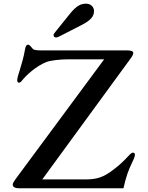

<svg xmlns="http://www.w3.org/2000/svg" viewBox="-20 -1009 791 1029"><path d="M48.3 -19C48.3 -7.8 59.1 0 83.5 0H641.6C656.7 -64.9 666.5 -93.3 689.5 -141.1C699.7 -161.6 703.1 -173.3 703.1 -180.2C703.1 -187.5 698.7 -190.9 692.9 -190.9C687 -190.9 682.1 -187.5 670.4 -175.3C635.3 -137.7 616.7 -121.6 588.9 -100.6C535.2 -58.6 499.5 -47.4 435.5 -47.4H206.5L680.2 -695.8C690.4 -710 694.3 -718.3 694.3 -725.1C694.3 -732.9 685.1 -738.8 664.6 -738.8H207.5C168 -738.8 159.7 -741.7 152.8 -750.5C141.1 -765.6 136.2 -769.5 129.9 -769.5C124 -769.5 117.7 -765.1 114.3 -745.6C101.1 -665.5 72.3 -603.5 72.3 -579.1C72.3 -569.8 75.7 -565.9 81.1 -565.9C87.4 -565.9 91.8 -569.3 98.1 -577.6C121.6 -606.4 170.9 -653.3 229 -676.8C252.4 -685.5 303.2 -690.9 338.4 -690.9H538.1L63.5 -49.3C53.2 -35.2 48.3 -26.9 48.3 -19ZM280.3 -808.1C285.2 -808.1 290 -809.6 301.3 -815.4L417.5 -875C465.3 -899.4 483.9 -920.9 483.9 -949.7C483.9 -973.1 464.8 -989.3 441.9 -989.3C413.6 -989.3 391.1 -980 353.5 -933.6L275.4 -836.4C269.5 -829.6 267.1 -825.2 267.1 -820.3C267.1 -814.9 271 -808.1 280.3 -808.1Z"/></svg>

Font: Stoke
Style: Light
Weight: 300
Designer: Nicole Fally
Foundry: Nicole Fally
Version: Version 1.001